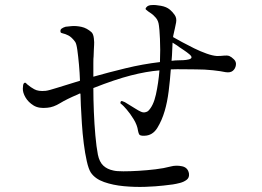

<svg xmlns="http://www.w3.org/2000/svg" viewBox="-20 -759 1040 761"><path d="M889 -537Q898 -533 907.5 -523.5Q917 -514 915 -501Q913 -487 903 -478.5Q893 -470 874 -473Q856 -477 824 -480.5Q792 -484 756 -484Q730 -484 706 -484.5Q682 -485 657 -484Q654 -441 648.5 -397.5Q643 -354 633 -320Q622 -282 603.5 -252Q585 -222 553 -221Q534 -220 531 -227.5Q528 -235 527 -241Q524 -263 510 -286Q496 -309 482 -325Q468 -341 465 -343Q461 -347 458.5 -348.5Q456 -350 458 -355Q460 -360 465 -358Q470 -356 475 -354Q478 -352 490.5 -344.5Q503 -337 516.5 -328.5Q530 -320 537 -317Q547 -312 555.5 -314Q564 -316 567 -319Q588 -339 598 -384.5Q608 -430 612 -480Q561 -476 498.5 -460Q436 -444 350 -410Q350 -366 352 -316.5Q354 -267 358 -222Q362 -177 368 -146Q374 -117 389.5 -102.5Q405 -88 430 -83Q442 -80 469 -80Q496 -80 529.5 -82Q563 -84 596.5 -88Q630 -92 656 -99Q678 -105 701.5 -100Q725 -95 729 -71Q731 -55 720 -46.5Q709 -38 693.5 -34Q678 -30 665 -28Q658 -27 628 -23.5Q598 -20 556.5 -18.5Q515 -17 471.5 -21Q428 -25 392.5 -37.5Q357 -50 340 -75Q331 -89 324 -120Q317 -151 312 -190.5Q307 -230 304.5 -270Q302 -310 300.5 -341Q299 -372 299 -386Q298 -387 298 -389Q292 -387 289 -385Q244 -366 218 -350Q192 -334 168 -332Q134 -328 113 -341Q92 -354 81 -373Q70 -392 70.5 -408Q71 -424 74 -428Q79 -434 83.5 -429Q88 -424 94 -420Q99 -415 115.5 -405.5Q132 -396 161 -399Q172 -400 208 -411.5Q244 -423 297 -439Q296 -470 293 -503Q290 -536 286.5 -561Q283 -586 278 -593Q264 -612 251 -618.5Q238 -625 229.5 -626.5Q221 -628 220 -632Q218 -641 224 -645.5Q230 -650 240 -653Q246 -654 264 -655.5Q282 -657 303 -652.5Q324 -648 343 -631Q350 -624 352 -607Q354 -590 353 -581Q352 -573 352 -562Q352 -551 351 -535Q350 -530 350 -508.5Q350 -487 350 -455Q410 -472 478 -488.5Q546 -505 614 -513Q616 -564 614 -605Q612 -646 610 -657Q608 -676 598.5 -687.5Q589 -699 579.5 -705.5Q570 -712 567 -714Q562 -718 558.5 -721Q555 -724 560 -730Q567 -739 583 -739Q596 -740 618 -736Q640 -732 653 -721Q664 -712 672.5 -699.5Q681 -687 678 -670Q676 -660 673.5 -648Q671 -636 667 -619Q667 -618 666.5 -616Q666 -614 666 -612Q680 -604 702 -592Q724 -580 749.5 -567.5Q775 -555 799 -546.5Q823 -538 840 -537Q855 -537 867.5 -538.5Q880 -540 889 -537ZM739 -531Q740 -536 730.5 -544Q721 -552 709 -560Q697 -568 691 -572Q689 -574 681.5 -579Q674 -584 664 -590Q663 -576 662.5 -558Q662 -540 660 -518Q668 -519 675 -519.5Q682 -520 689 -520Q694 -520 706 -520.5Q718 -521 728 -523.5Q738 -526 739 -531Z"/></svg>

Font: Shippori Mincho TTF
Style: Regular
Weight: 400
Version: Version 2.100